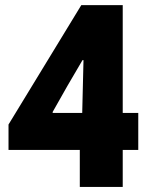

<svg xmlns="http://www.w3.org/2000/svg" viewBox="-20 -740 602 760"><path d="M295.9 0V-235.4L304.7 -262.7L310.5 -502H306.6L247.1 -400.4L188.5 -296.9V-293H527.3V-146.5H13.7V-247.1L301.8 -719.7H465.8V0Z"/></svg>

Font: Reddit Sans Condensed Black
Style: Regular
Weight: 900
Designer: Stephen Hutchings
Foundry: Reddit
Version: Version 1.014